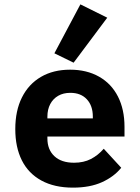

<svg xmlns="http://www.w3.org/2000/svg" viewBox="-20 -847 640 879"><path d="M50 -256Q50 -340 80.5 -401Q111 -462 167.5 -495Q224 -528 301 -528Q377 -528 433.5 -496Q490 -464 520 -405Q550 -346 550 -266V-222H197V-213Q197 -162 229 -132Q261 -102 319 -102Q363 -102 396 -119Q429 -136 455 -166L535 -79Q502 -38 447 -13Q392 12 314 12Q229 12 169.5 -20.5Q110 -53 80 -113Q50 -173 50 -256ZM197 -313V-305H405V-313Q405 -363 377.5 -392.5Q350 -422 302 -422Q270 -422 246.5 -408.5Q223 -395 210 -370.5Q197 -346 197 -313ZM317 -560 229 -603 348 -827 471 -766Z"/></svg>

Font: iA Writer Mono V
Style: Regular
Weight: 400
Designer: Mike Abbink, Paul van der Laan, Pieter van Rosmalen
Foundry: Bold Monday
Version: Version 2.000